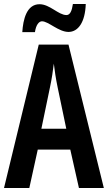

<svg xmlns="http://www.w3.org/2000/svg" viewBox="-20 -936 537 956"><path d="M91 -776H154C159 -812 174 -830 189 -830C221 -830 272 -777 321 -777C369 -777 404 -825 407 -916H343C338 -882 329 -861 311 -861C271 -861 228 -915 177 -915C112 -915 95 -838 91 -776ZM373 0H497L321 -714H173L0 0H126L168 -191H330ZM267 -501 310 -295H186L229 -502C238 -544 244 -586 248 -619C252 -585 258 -544 267 -501Z"/></svg>

Font: Noto Sans Georgian ExtraCondensed SemiBold
Style: Regular
Weight: 600
Width: 2
Designer: Monotype Design Team, Akaki Razmadze
Foundry: Google LLC
Version: Version 2.005